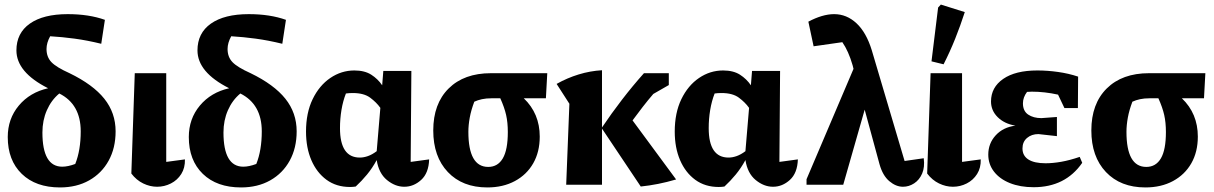

<svg xmlns="http://www.w3.org/2000/svg" viewBox="-20 -810 5326 842"><path d="M243 12Q137 12 75.5 -47.5Q14 -107 14 -209Q14 -289 62.5 -347Q111 -405 191 -423Q52 -493 52 -589Q52 -665 111 -706.5Q170 -748 277 -748Q370 -748 440 -723L424 -618Q363 -633 307.5 -640.5Q252 -648 200 -651Q184 -622 184 -595Q184 -560 205.5 -537.5Q227 -515 285 -489Q388 -439 437.5 -377Q487 -315 487 -234Q487 -161 456.5 -105.5Q426 -50 371 -19Q316 12 243 12ZM166 -229Q166 -79 253 -79Q278 -79 310 -91Q334 -151 334 -234Q334 -353 240 -400Q205 -371 185.5 -326.5Q166 -282 166 -229Z M556 -49 571 -489H709V-100L791 -111Q792 -74 775 -47Q758 -20 729.5 -5.5Q701 9 669 9Q638 9 608 -5.5Q578 -20 556 -49Z M1037 12Q931 12 869.5 -47.5Q808 -107 808 -209Q808 -289 856.5 -347Q905 -405 985 -423Q846 -493 846 -589Q846 -665 905 -706.5Q964 -748 1071 -748Q1164 -748 1234 -723L1218 -618Q1157 -633 1101.5 -640.5Q1046 -648 994 -651Q978 -622 978 -595Q978 -560 999.5 -537.5Q1021 -515 1079 -489Q1182 -439 1231.5 -377Q1281 -315 1281 -234Q1281 -161 1250.5 -105.5Q1220 -50 1165 -19Q1110 12 1037 12ZM960 -229Q960 -79 1047 -79Q1072 -79 1104 -91Q1128 -151 1128 -234Q1128 -353 1034 -400Q999 -371 979.5 -326.5Q960 -282 960 -229Z M1540 8Q1528 10 1515 10Q1455 10 1412 -21.5Q1369 -53 1345.5 -107.5Q1322 -162 1322 -233Q1322 -315 1351 -375Q1380 -435 1428.5 -468Q1477 -501 1534 -501Q1579 -501 1608 -482.5Q1637 -464 1656 -436L1661 -499H1784L1781 -100L1862 -111Q1860 -51 1827 -21Q1794 9 1753 9Q1713 9 1677 -20.5Q1641 -50 1632 -108Q1613 -73 1589.5 -44.5Q1566 -16 1540 8ZM1471 -248Q1471 -119 1558 -119Q1575 -119 1593.5 -125.5Q1612 -132 1632 -147L1648 -337Q1631 -361 1603.5 -381.5Q1576 -402 1527 -402Q1511 -402 1497 -400Q1484 -367 1477.5 -328Q1471 -289 1471 -248Z M2347 -211Q2347 -144 2318.5 -94Q2290 -44 2238 -16Q2186 12 2117 12Q2008 12 1944 -55.5Q1880 -123 1880 -238Q1880 -355 1947.5 -422Q2015 -489 2133 -489H2380L2374 -379H2277Q2347 -312 2347 -211ZM2136 -379Q2112 -379 2093.5 -375Q2075 -371 2060 -364Q2046 -327 2040 -294Q2034 -261 2034 -232Q2034 -78 2121 -78Q2163 -78 2185 -115.5Q2207 -153 2207 -231Q2207 -273 2199.5 -306Q2192 -339 2174 -379Z M2463 0 2477 -355 2421 -442Q2467 -468 2517.5 -483.5Q2568 -499 2620 -502V-251Q2661 -312 2707.5 -372.5Q2754 -433 2804 -489H2913V-437L2845 -398Q2821 -370 2798.5 -341Q2776 -312 2754 -282L2945 -23Q2904 -11 2866 -3.5Q2828 4 2790 8L2620 -246V0Z M3157 8Q3145 10 3132 10Q3072 10 3029 -21.5Q2986 -53 2962.5 -107.5Q2939 -162 2939 -233Q2939 -315 2968 -375Q2997 -435 3045.5 -468Q3094 -501 3151 -501Q3196 -501 3225 -482.5Q3254 -464 3273 -436L3278 -499H3401L3398 -100L3479 -111Q3477 -51 3444 -21Q3411 9 3370 9Q3330 9 3294 -20.5Q3258 -50 3249 -108Q3230 -73 3206.5 -44.5Q3183 -16 3157 8ZM3088 -248Q3088 -119 3175 -119Q3192 -119 3210.5 -125.5Q3229 -132 3249 -147L3265 -337Q3248 -361 3220.5 -381.5Q3193 -402 3144 -402Q3128 -402 3114 -400Q3101 -367 3094.5 -328Q3088 -289 3088 -248Z M3947 -104 4031 -116Q4036 -77 4024 -49Q4012 -21 3989 -6Q3966 9 3940 9Q3909 9 3880 -15.5Q3851 -40 3837 -90L3772 -329L3678 0H3517V-24L3723 -508L3719 -524Q3701 -586 3674 -625L3548 -607L3525 -715Q3555 -731 3583.5 -739.5Q3612 -748 3638 -748Q3693 -748 3736 -708Q3779 -668 3803 -590Z M4046 -49 4061 -489H4199V-100L4281 -111Q4282 -74 4265 -47Q4248 -20 4219.5 -5.5Q4191 9 4159 9Q4128 9 4098 -5.5Q4068 -20 4046 -49ZM4118 -528 4065 -541 4094 -777 4106 -790 4211 -757Q4192 -698 4169 -640.5Q4146 -583 4118 -528Z M4513 11Q4454 11 4409 -7Q4364 -25 4339 -57.5Q4314 -90 4314 -132Q4314 -181 4346.5 -216.5Q4379 -252 4433 -259Q4385 -267 4355.5 -296Q4326 -325 4326 -365Q4326 -427 4379.5 -464Q4433 -501 4529 -501Q4573 -501 4619.5 -494.5Q4666 -488 4708 -474L4707 -336H4648L4620 -395Q4561 -408 4505 -408Q4494 -408 4484 -407Q4466 -383 4466 -357Q4466 -323 4489 -307.5Q4512 -292 4547 -292L4615 -297V-213L4534 -222Q4504 -222 4484 -205Q4464 -188 4464 -159Q4464 -127 4490 -110.5Q4516 -94 4565 -94Q4597 -94 4634 -100.5Q4671 -107 4715 -122L4726 -96Q4652 11 4513 11Z M5233 -211Q5233 -144 5204.5 -94Q5176 -44 5124 -16Q5072 12 5003 12Q4894 12 4830 -55.5Q4766 -123 4766 -238Q4766 -355 4833.5 -422Q4901 -489 5019 -489H5266L5260 -379H5163Q5233 -312 5233 -211ZM5022 -379Q4998 -379 4979.5 -375Q4961 -371 4946 -364Q4932 -327 4926 -294Q4920 -261 4920 -232Q4920 -78 5007 -78Q5049 -78 5071 -115.5Q5093 -153 5093 -231Q5093 -273 5085.5 -306Q5078 -339 5060 -379Z"/></svg>

Font: Piazzolla
Style: Bold
Weight: 700
Designer: Juan Pablo del Peral
Foundry: Huerta Tipografica
Version: Version 1.330